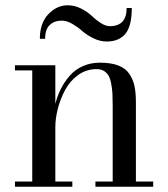

<svg xmlns="http://www.w3.org/2000/svg" viewBox="-20 -707 635 727"><path d="M213.9 -628.9Q186 -628.9 168.5 -612.5Q150.9 -596.2 150.9 -560.1H130.9Q130.9 -619.6 163.1 -653.3Q195.3 -687 235.8 -687Q262.7 -687 287.1 -674.6Q311.5 -662.1 326.7 -647.5Q341.8 -632.8 360.6 -620.4Q379.4 -607.9 396 -607.9Q459.5 -607.9 459.5 -676.8H479Q479 -608.4 454.8 -579.1Q430.7 -549.8 383.8 -549.8Q358.4 -549.8 333.3 -562.3Q308.1 -574.7 291.7 -589.4Q275.4 -604 254.2 -616.5Q232.9 -628.9 213.9 -628.9ZM36.6 -19.5H102.1V-440.4H36.6V-460H189.5V-314Q197.8 -345.2 210.9 -371.3Q224.1 -397.5 244.1 -420.4Q264.2 -443.4 293.5 -456.5Q322.8 -469.7 358.4 -469.7Q400.4 -469.7 428.2 -459Q456.1 -448.2 470.2 -426.5Q484.4 -404.8 489.5 -379.9Q494.6 -355 494.6 -319.3V-19.5H560.1V0H341.3V-19.5H406.7V-304.7Q406.7 -333 405.8 -351.8Q404.8 -370.6 401.1 -389.9Q397.5 -409.2 391.1 -420.4Q384.8 -431.6 373.3 -438.5Q361.8 -445.3 345.7 -445.3Q307.1 -445.3 276.1 -423.1Q245.1 -400.9 226.8 -366.7Q208.5 -332.5 199 -295.7Q189.5 -258.8 189.5 -224.6V-19.5H253.9V0H36.6Z"/></svg>

Font: Bodoni* 11pt
Style: Regular
Weight: 400
Version: Version 2.3